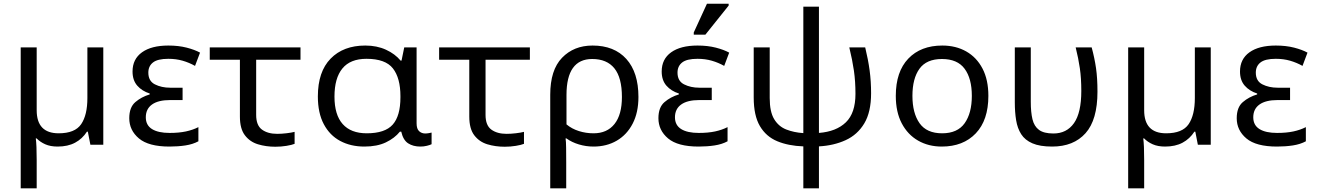

<svg xmlns="http://www.w3.org/2000/svg" viewBox="-20 -778 7083 1032"><path d="M449.7 -523.4H535.2V0H465.8L452.1 -70.3H447.3Q422.4 -31.7 383.5 -11Q344.7 9.8 289.6 9.8Q251 9.8 223.4 -2.4Q195.8 -14.6 176.8 -34.2H172.4Q174.8 -16.6 176 12.9Q177.2 42.5 177.2 82V234.4H91.3V-523.4H177.2V-185.5Q177.2 -61.5 295.4 -61.5Q382.8 -61.5 416.3 -110.6Q449.7 -159.7 449.7 -251Z M891.1 9.8Q778.8 9.8 726.8 -33.9Q674.8 -77.6 674.8 -142.6Q674.8 -201.2 707.5 -229.2Q740.2 -257.3 784.7 -270.5V-275.4Q743.2 -288.6 717.8 -317.6Q692.4 -346.7 692.4 -393.6Q692.4 -460.4 743.2 -496.8Q793.9 -533.2 884.8 -533.2Q939.5 -533.2 983.2 -522Q1026.9 -510.7 1055.2 -495.1L1028.3 -423.8Q997.1 -441.4 961.7 -451.7Q926.3 -461.9 884.8 -461.9Q827.1 -461.9 802.2 -442.1Q777.3 -422.4 777.3 -387.7Q777.3 -342.3 812.7 -324.5Q848.1 -306.6 894.5 -306.6H961.4V-240.2H894.5Q830.6 -240.2 797.1 -216.3Q763.7 -192.4 763.7 -147.5Q763.7 -105 797.1 -84.2Q830.6 -63.5 891.6 -63.5Q941.9 -63.5 979.2 -71.5Q1016.6 -79.6 1046.4 -94.7V-18.6Q1016.6 -2.4 976.6 3.7Q936.5 9.8 891.1 9.8Z M1460 10.7Q1410.2 10.7 1366.7 -2.4Q1323.2 -15.6 1296.4 -50.8Q1269.5 -85.9 1269.5 -151.4V-457H1107.4V-523.4H1595.2V-457H1356.9V-160.2Q1356.9 -104 1388.2 -81.3Q1419.4 -58.6 1469.7 -58.6Q1493.7 -58.6 1520.3 -61.8Q1546.9 -64.9 1563.5 -69.3V-4.9Q1549.3 1 1520 5.9Q1490.7 10.7 1460 10.7Z M1938.5 9.8Q1865.2 9.8 1808.8 -20.3Q1752.4 -50.3 1720.5 -110.4Q1688.5 -170.4 1688.5 -259.8Q1688.5 -392.6 1757.1 -462.9Q1825.7 -533.2 1943.4 -533.2Q2005.9 -533.2 2054.7 -510.7Q2103.5 -488.3 2133.3 -452.1H2138.2L2152.8 -523.4H2219.2V-115.2Q2219.2 -85.4 2232.7 -73Q2246.1 -60.5 2265.6 -60.5Q2274.4 -60.5 2284.7 -62.3Q2294.9 -64 2299.8 -65.4V-2.9Q2291.5 1.5 2274.7 5.6Q2257.8 9.8 2239.3 9.8Q2200.7 9.8 2173.8 -7.6Q2147 -24.9 2136.7 -70.3H2129.4Q2101.1 -35.2 2054 -12.7Q2006.8 9.8 1938.5 9.8ZM1951.2 -61.5Q2049.3 -61.5 2090.8 -108.2Q2132.3 -154.8 2132.3 -254.9V-260.7Q2132.3 -358.4 2092 -410.2Q2051.8 -461.9 1949.7 -461.9Q1862.8 -461.9 1820.3 -409.9Q1777.8 -357.9 1777.8 -258.8Q1777.8 -160.6 1822 -111.1Q1866.2 -61.5 1951.2 -61.5Z M2692.9 10.7Q2643.1 10.7 2599.6 -2.4Q2556.2 -15.6 2529.3 -50.8Q2502.4 -85.9 2502.4 -151.4V-457H2340.3V-523.4H2828.1V-457H2589.8V-160.2Q2589.8 -104 2621.1 -81.3Q2652.3 -58.6 2702.6 -58.6Q2726.6 -58.6 2753.2 -61.8Q2779.8 -64.9 2796.4 -69.3V-4.9Q2782.2 1 2752.9 5.9Q2723.6 10.7 2692.9 10.7Z M3023.4 234.4H2937.5V-268.6Q2937.5 -401.9 3001 -467.5Q3064.5 -533.2 3165 -533.2Q3281.7 -533.2 3346.7 -460.9Q3411.6 -388.7 3411.6 -256.8Q3411.6 -173.3 3380.6 -113.5Q3349.6 -53.7 3295.2 -22Q3240.7 9.8 3170.4 9.8Q3129.9 9.8 3091.6 -1.7Q3053.2 -13.2 3024.4 -34.2H3020Q3022.5 -18.1 3022.9 16.8Q3023.4 51.8 3023.4 95.7ZM3170.4 -61.5Q3243.2 -61.5 3283 -111.6Q3322.8 -161.6 3322.8 -256.8Q3322.8 -360.8 3282.2 -410.9Q3241.7 -460.9 3163.1 -460.9Q3024.9 -460.9 3024.9 -267.6V-109.4Q3053.7 -85.4 3091.6 -73.5Q3129.4 -61.5 3170.4 -61.5Z M3735.4 9.8Q3623 9.8 3571 -33.9Q3519 -77.6 3519 -142.6Q3519 -201.2 3551.8 -229.2Q3584.5 -257.3 3628.9 -270.5V-275.4Q3587.4 -288.6 3562 -317.6Q3536.6 -346.7 3536.6 -393.6Q3536.6 -460.4 3587.4 -496.8Q3638.2 -533.2 3729 -533.2Q3783.7 -533.2 3827.4 -522Q3871.1 -510.7 3899.4 -495.1L3872.6 -423.8Q3841.3 -441.4 3805.9 -451.7Q3770.5 -461.9 3729 -461.9Q3671.4 -461.9 3646.5 -442.1Q3621.6 -422.4 3621.6 -387.7Q3621.6 -342.3 3657 -324.5Q3692.4 -306.6 3738.8 -306.6H3805.7V-240.2H3738.8Q3674.8 -240.2 3641.4 -216.3Q3607.9 -192.4 3607.9 -147.5Q3607.9 -105 3641.4 -84.2Q3674.8 -63.5 3735.8 -63.5Q3786.1 -63.5 3823.5 -71.5Q3860.8 -79.6 3890.6 -94.7V-18.6Q3860.8 -2.4 3820.8 3.7Q3780.8 9.8 3735.4 9.8ZM3771.5 -591.8H3709V-603.5L3779.8 -757.8H3896.5V-748Z M4381.8 234.4H4297.9V8.8Q4217.3 5.9 4157.5 -19Q4097.7 -43.9 4064.5 -100.3Q4031.2 -156.7 4031.2 -253.9V-523.4H4117.2V-251Q4117.2 -177.2 4141.1 -137.7Q4165 -98.1 4206.1 -82Q4247.1 -65.9 4297.9 -62.5V-742.2H4381.8V-63.5Q4475.1 -70.8 4526.6 -120.6Q4578.1 -170.4 4578.1 -273.4Q4578.1 -340.8 4569.8 -398.2Q4561.5 -455.6 4544.9 -523.4H4630.4Q4646.5 -457.5 4654.3 -399.2Q4662.1 -340.8 4662.1 -276.4Q4662.1 -175.8 4625.5 -114.7Q4588.9 -53.7 4525.4 -24.7Q4461.9 4.4 4381.8 8.8Z M5292.5 -262.7Q5292.5 -132.3 5224.9 -61.3Q5157.2 9.8 5042 9.8Q4970.7 9.8 4914.8 -22.2Q4858.9 -54.2 4826.9 -115Q4794.9 -175.8 4794.9 -262.7Q4794.9 -392.6 4862.1 -462.9Q4929.2 -533.2 5044.9 -533.2Q5117.7 -533.2 5173.6 -501.5Q5229.5 -469.7 5261 -409.4Q5292.5 -349.1 5292.5 -262.7ZM4884.3 -262.7Q4884.3 -169.9 4922.6 -115.7Q4960.9 -61.5 5043.9 -61.5Q5126.5 -61.5 5165 -115.7Q5203.6 -169.9 5203.6 -262.7Q5203.6 -356 5164.8 -408.4Q5126 -460.9 5043 -460.9Q4960 -460.9 4922.1 -408.4Q4884.3 -356 4884.3 -262.7Z M5635.3 9.8Q5569.3 9.8 5529.3 -7.6Q5489.3 -24.9 5469 -56.6Q5448.7 -88.4 5441.7 -131.8Q5434.6 -175.3 5434.6 -227.5V-523.4H5520.5V-230.5Q5520.5 -174.8 5529.5 -137Q5538.6 -99.1 5564.7 -79.8Q5590.8 -60.5 5642.1 -60.5Q5713.4 -60.5 5752.7 -116.2Q5792 -171.9 5792 -289.1Q5792 -357.4 5784.2 -411.1Q5776.4 -464.8 5761.7 -523.4H5847.7Q5863.3 -465.8 5871.1 -411.9Q5878.9 -357.9 5878.9 -285.2Q5878.9 -133.8 5814.7 -62Q5750.5 9.8 5635.3 9.8Z M6402.3 -523.4H6487.8V0H6418.5L6404.8 -70.3H6399.9Q6375 -31.7 6336.2 -11Q6297.4 9.8 6242.2 9.8Q6203.6 9.8 6176 -2.4Q6148.4 -14.6 6129.4 -34.2H6125Q6127.4 -16.6 6128.7 12.9Q6129.9 42.5 6129.9 82V234.4H6043.9V-523.4H6129.9V-185.5Q6129.9 -61.5 6248 -61.5Q6335.4 -61.5 6368.9 -110.6Q6402.3 -159.7 6402.3 -251Z M6843.8 9.8Q6731.4 9.8 6679.4 -33.9Q6627.4 -77.6 6627.4 -142.6Q6627.4 -201.2 6660.2 -229.2Q6692.9 -257.3 6737.3 -270.5V-275.4Q6695.8 -288.6 6670.4 -317.6Q6645 -346.7 6645 -393.6Q6645 -460.4 6695.8 -496.8Q6746.6 -533.2 6837.4 -533.2Q6892.1 -533.2 6935.8 -522Q6979.5 -510.7 7007.8 -495.1L6981 -423.8Q6949.7 -441.4 6914.3 -451.7Q6878.9 -461.9 6837.4 -461.9Q6779.8 -461.9 6754.9 -442.1Q6730 -422.4 6730 -387.7Q6730 -342.3 6765.4 -324.5Q6800.8 -306.6 6847.2 -306.6H6914.1V-240.2H6847.2Q6783.2 -240.2 6749.8 -216.3Q6716.3 -192.4 6716.3 -147.5Q6716.3 -105 6749.8 -84.2Q6783.2 -63.5 6844.2 -63.5Q6894.5 -63.5 6931.9 -71.5Q6969.2 -79.6 6999 -94.7V-18.6Q6969.2 -2.4 6929.2 3.7Q6889.2 9.8 6843.8 9.8Z"/></svg>

Font: Lunasima
Style: Regular
Weight: 400
Designer: The DocRepair Project, Monotype Design Team
Foundry: Google
Version: Version 2.009